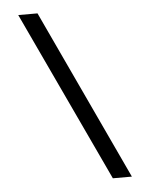

<svg xmlns="http://www.w3.org/2000/svg" viewBox="-50 -646 601 766"><g transform="rotate(-5 250.0 -263.0)"><path d="M128.9 -604.5 447.3 77.1H371.1L51.8 -604.5Z"/></g></svg>

Font: BabelStone Pseudographica
Style: Regular
Weight: 400
Designer: Andrew West
Foundry: BabelStone
Version: Version 16.0.0